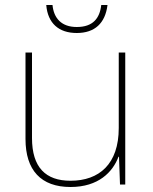

<svg xmlns="http://www.w3.org/2000/svg" viewBox="-20 -831 613 768"><path d="M410 -811H385C379 -758 352 -723 287 -723C226 -723 195 -758 190 -811H165C171 -738 215 -699 287 -699C359 -699 401 -738 410 -811ZM481 -621H455V-319C455 -175 377 -108 262 -108C163 -108 108 -161 108 -279V-621H82V-275C82 -150 144 -83 262 -83C374 -83 431 -143 454 -204H456L460 -93H481Z"/></svg>

Font: Noto Sans Kannada UI Thin
Style: Regular
Weight: 100
Designer: Jelle Bosma - Monotype Design Team
Foundry: Monotype Imaging Inc.
Version: Version 2.005